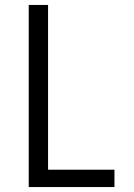

<svg xmlns="http://www.w3.org/2000/svg" viewBox="-20 -755 540 775"><path d="M96 0V-735H174V-70H442V0Z"/></svg>

Font: Iosevka
Style: Regular
Weight: 400
Monospace: yes
Designer: Belleve Invis
Foundry: Belleve Invis
Version: Version 33.2.3; ttfautohint (v1.8.4)